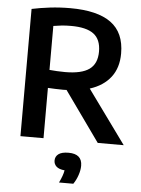

<svg xmlns="http://www.w3.org/2000/svg" viewBox="-64 -797 803 1090"><g transform="rotate(5 338.0 -252.0)"><path d="M73 0V-725Q120 -735 176 -741.8Q232 -748.5 292 -748.5Q447 -748.5 524.2 -692.2Q601.5 -636 601.5 -517Q601.5 -435.5 560 -381.8Q518.5 -328 441.5 -303.5L661.5 0H513.5L311 -284Q301.5 -283.5 291.5 -283.5Q266 -283.5 246 -284.5Q226 -285.5 204.5 -286.5V0ZM293.5 -384.5Q387.5 -384.5 431.5 -416.2Q475.5 -448 475.5 -517Q475.5 -586 434.2 -617.2Q393 -648.5 305 -648.5Q275 -648.5 251.2 -646Q227.5 -643.5 204.5 -639.5V-389Q228.5 -387 248.2 -385.8Q268 -384.5 293.5 -384.5ZM314 243Q334.5 201.5 339.5 171.5Q307.5 168.5 292.8 155Q278 141.5 278 121Q278 97.5 296.5 83.8Q315 70 353.5 70Q431 70 431 137.5Q431 162.5 421.2 191.2Q411.5 220 395.5 243Z"/></g></svg>

Font: Encode Sans SmBold
Style: Regular
Weight: 600
Designer: Multiple Designers
Foundry: Impallari Type
Version: Version 3.002; ttfautohint (v1.8.3) -l 8 -r 50 -G 200 -x 14 